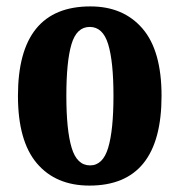

<svg xmlns="http://www.w3.org/2000/svg" viewBox="-20 -569 560 599"><path d="M259 10Q154 10 95 -59.5Q36 -129 36 -270Q36 -549 262 -549Q365 -549 424.5 -480Q484 -411 484 -270Q484 10 259 10ZM261 -53Q301 -53 317.5 -108Q334 -163 334 -270Q334 -377 317.5 -431Q301 -485 260 -485Q219 -485 203 -431Q187 -377 187 -270Q187 -163 203.5 -108Q220 -53 261 -53Z"/></svg>

Font: Noto Serif Khmer ExtraCondensed ExtraBold
Style: Regular
Weight: 800
Width: 2
Designer: Danh Hong and the Monotype Design Team
Foundry: Monotype Imaging Inc.
Version: Version 2.004; ttfautohint (v1.8.4.7-5d5b)